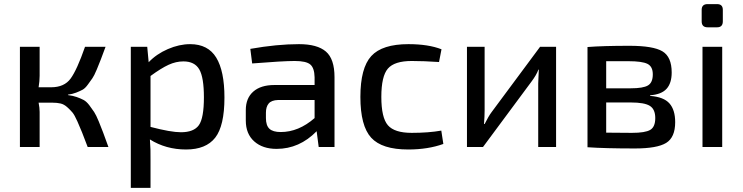

<svg xmlns="http://www.w3.org/2000/svg" viewBox="-20 -716 3617 935"><path d="M311 -255V-253Q335 -250 353.5 -243.5Q372 -237 386.5 -229.5Q401 -222 415 -203.5Q429 -185 438.5 -170.5Q448 -156 461 -124.5Q474 -93 482.5 -70Q491 -47 508 0H407Q388 -50 379.5 -71.5Q371 -93 357 -124.5Q343 -156 333 -168Q323 -180 307.5 -194Q292 -208 275 -212Q258 -216 235 -216H168Q173 -191 173 -171V0H77V-488H173V-347Q173 -321 168 -291H229Q293 -291 324 -333.5Q355 -376 394 -488H494Q477 -443 471 -426.5Q465 -410 451.5 -378Q438 -346 430 -335Q422 -324 408.5 -305Q395 -286 382 -279Q369 -272 351 -265Q333 -258 311 -255Z M697 -488 704 -413Q742 -453 797.5 -477Q853 -501 906 -501Q993 -501 1033 -435.5Q1073 -370 1073 -241Q1073 -103 1028 -45.5Q983 12 886 12Q788 12 710 -37Q714 13 713 62V199H617V-488ZM713 -346V-98Q812 -72 861 -72Q924 -72 948.5 -106.5Q973 -141 973 -242Q973 -339 950.5 -378Q928 -417 873 -417Q837 -417 801 -400.5Q765 -384 713 -346Z M1208 -407 1199 -478Q1329 -501 1436 -501Q1525 -501 1567 -465Q1609 -429 1609 -340V0H1532L1522 -77Q1438 9 1327 9Q1259 9 1218 -27.5Q1177 -64 1177 -129V-180Q1177 -238 1213.5 -270Q1250 -302 1316 -302H1512V-340Q1511 -385 1491 -402Q1471 -419 1415 -419Q1358 -419 1208 -407ZM1275 -167V-141Q1275 -105 1292 -89Q1309 -73 1347 -73Q1434 -73 1512 -141V-229H1334Q1302 -228 1288.5 -212Q1275 -196 1275 -167Z M2129 -80 2139 -15Q2064 12 1968 12Q1840 12 1787.5 -45.5Q1735 -103 1735 -244Q1735 -385 1788 -443Q1841 -501 1969 -501Q2066 -501 2130 -476L2118 -414Q2043 -419 1985 -419Q1901 -419 1869 -382Q1837 -345 1837 -244Q1837 -143 1869 -106Q1901 -69 1985 -69Q2067 -69 2129 -80Z M2688 0H2601V-309Q2601 -322 2602.5 -345.5Q2604 -369 2604 -377H2602Q2592 -350 2567 -317L2332 0H2254V-488H2340V-178Q2340 -148 2337 -112H2340Q2359 -150 2374 -170L2610 -488H2688Z M3146 -252V-249Q3212 -244 3240 -212.5Q3268 -181 3268 -121Q3268 -47 3224 -20Q3180 7 3072 7Q2926 7 2841 1V-487Q2917 -493 3045 -493Q3161 -493 3206 -466Q3251 -439 3251 -363Q3251 -311 3226 -283.5Q3201 -256 3146 -252ZM2932 -286H3052Q3112 -286 3135.5 -300Q3159 -314 3159 -354Q3159 -392 3133 -405Q3107 -418 3040 -418H2932ZM2932 -70 3057 -69Q3122 -69 3146.5 -83.5Q3171 -98 3171 -141Q3171 -184 3144.5 -200.5Q3118 -217 3052 -217H2932Z M3426 -696H3472Q3500 -696 3500 -668V-612Q3500 -583 3472 -583H3426Q3397 -583 3397 -612V-668Q3397 -696 3426 -696ZM3497 0H3401V-488H3497Z"/></svg>

Font: Exo 2.0 Medium
Style: Regular
Weight: 500
Designer: Natanael Gama
Version: Version 1.001;PS 001.001;hotconv 1.0.70;makeotf.lib2.5.58329